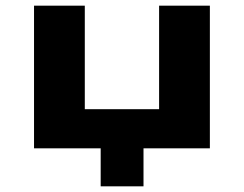

<svg xmlns="http://www.w3.org/2000/svg" viewBox="-20 -523 860 677"><path d="M335 134V0H100V-503H279V-138H541V-503H720V0H486V134Z"/></svg>

Font: Nunito Sans 7pt Expanded ExtraBold
Style: Regular
Weight: 800
Width: 7
Designer: Vernon Adams
Foundry: Vernon Adams
Version: Version 3.101;gftools[0.9.27]